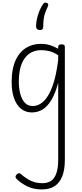

<svg xmlns="http://www.w3.org/2000/svg" viewBox="-20 -862 638 1501"><path d="M307 619Q243 619 194.5 595.5Q146 572 110 537Q102 529 101.5 520.5Q101 512 111 501Q121 492 128.5 492Q136 492 145 500Q179 530 218.5 550Q258 570 312 570Q354 570 381 550.5Q408 531 421.5 490Q435 449 435 385V-216Q413 -132 382 -80.5Q351 -29 313 -6Q275 17 229 17Q180 17 144.5 -11.5Q109 -40 90 -93.5Q71 -147 71 -223Q71 -275 80 -320.5Q89 -366 107.5 -402.5Q126 -439 154 -465Q182 -491 219 -505Q256 -519 302 -519Q337 -519 369 -509.5Q401 -500 435 -481V-496Q435 -506 441 -510.5Q447 -515 461 -515Q475 -515 481 -510.5Q487 -506 487 -496V388Q487 465 466.5 516.5Q446 568 406.5 593.5Q367 619 307 619ZM237 -33Q281 -33 320 -69Q359 -105 389 -184.5Q419 -264 435 -394V-430Q397 -455 364 -462.5Q331 -470 304 -470Q271 -470 243 -460Q215 -450 193.5 -429.5Q172 -409 157 -379.5Q142 -350 134.5 -311Q127 -272 127 -224Q127 -174 138 -130.5Q149 -87 173 -60Q197 -33 237 -33ZM346 -839Q356 -835 357 -828.5Q358 -822 353 -809Q341 -784 333 -761.5Q325 -739 321.5 -713Q318 -687 318 -652Q318 -641 312 -634Q306 -627 292 -627Q278 -627 270 -635Q262 -643 262 -655Q262 -696 276.5 -743.5Q291 -791 314 -826Q321 -837 327.5 -840.5Q334 -844 346 -839Z"/></svg>

Font: Playwrite FR Moderne ExtraLight
Style: Regular
Weight: 250
Version: Version 1.002